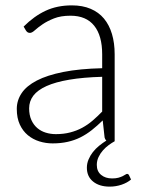

<svg xmlns="http://www.w3.org/2000/svg" viewBox="-20 -526 524 715"><path d="M453.5 121.5Q457.5 121.5 460 125.5L468 142.5Q454 154.5 432.8 161.8Q411.5 169 388.5 169Q350 169 326.8 150.2Q303.5 131.5 303.5 98.5Q303.5 82.5 309.8 67.8Q316 53 326 40.2Q336 27.5 349.2 16.8Q362.5 6 376 -2.5Q371 -7 369.5 -14L362.5 -77.5Q342 -57.5 321.8 -41.5Q301.5 -25.5 279.5 -14.5Q257.5 -3.5 232 2.2Q206.5 8 176 8Q150.5 8 126.5 0.5Q102.5 -7 83.8 -22.5Q65 -38 53.8 -62.2Q42.5 -86.5 42.5 -120.5Q42.5 -152 60.5 -179Q78.5 -206 117 -226Q155.5 -246 215.8 -258Q276 -270 360.5 -272V-324Q360.5 -393 330.8 -430.2Q301 -467.5 242.5 -467.5Q206.5 -467.5 181.2 -457.5Q156 -447.5 138.5 -435.5Q121 -423.5 110 -413.5Q99 -403.5 91.5 -403.5Q86 -403.5 82.5 -406Q79 -408.5 76.5 -412.5L68 -427Q107 -466 150 -486Q193 -506 247.5 -506Q287.5 -506 317.5 -493.2Q347.5 -480.5 367.2 -456.8Q387 -433 397 -399.2Q407 -365.5 407 -324V0Q397 5.5 385.2 14Q373.5 22.5 363.5 33.8Q353.5 45 347 58.8Q340.5 72.5 340.5 88Q340.5 112 356.5 125.2Q372.5 138.5 397.5 138.5Q411.5 138.5 421 135.8Q430.5 133 436.8 130Q443 127 447 124.2Q451 121.5 453.5 121.5ZM188 -26.5Q217 -26.5 241.2 -32.8Q265.5 -39 286.2 -50.2Q307 -61.5 325 -77Q343 -92.5 360.5 -110.5V-240Q289.5 -238 238 -229.2Q186.5 -220.5 153.2 -205.5Q120 -190.5 104.2 -169.8Q88.5 -149 88.5 -122.5Q88.5 -97.5 96.8 -79.2Q105 -61 118.8 -49.2Q132.5 -37.5 150.5 -32Q168.5 -26.5 188 -26.5Z"/></svg>

Font: Lato Light
Style: Regular
Weight: 300
Designer: Lukasz Dziedzic
Foundry: tyPoland Lukasz Dziedzic
Version: Version 2.007; 2014-02-27